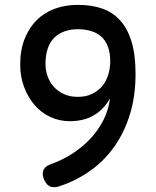

<svg xmlns="http://www.w3.org/2000/svg" viewBox="-20 -759 640 789"><path d="M300 -639Q270 -639 245 -630Q220 -621 202.5 -603.5Q185 -586 176 -559Q167 -532 167 -497Q167 -469 176 -444.5Q185 -420 202 -401.5Q219 -383 243.5 -372Q268 -361 300 -361Q333 -361 358 -373Q383 -385 399.5 -404.5Q416 -424 424.5 -451Q433 -478 433 -507Q433 -543 423 -568.5Q413 -594 395 -609.5Q377 -625 352.5 -632Q328 -639 300 -639ZM231 4Q208 13 191 9Q174 5 163 -17Q152 -39 157.5 -57Q163 -75 188 -84Q234 -100 275.5 -126.5Q317 -153 349.5 -187Q382 -221 404 -263.5Q426 -306 432 -354Q407 -310 366 -285.5Q325 -261 267 -261Q224 -261 186.5 -278.5Q149 -296 122 -327.5Q95 -359 79 -401.5Q63 -444 63 -494Q63 -554 81.5 -600Q100 -646 131.5 -677Q163 -708 206 -723.5Q249 -739 299 -739Q356 -739 399.5 -724Q443 -709 473.5 -675.5Q504 -642 520.5 -588Q537 -534 537 -455Q537 -364 514 -289.5Q491 -215 450.5 -157.5Q410 -100 354 -59.5Q298 -19 231 4Z"/></svg>

Font: Maple Mono NL Medium
Style: Regular
Weight: 500
Monospace: yes
Designer: subframe7536
Version: Version 7.000